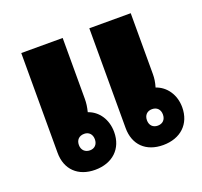

<svg xmlns="http://www.w3.org/2000/svg" viewBox="-98 -624 783 745"><g transform="rotate(-20 294.0 -252.0)"><path d="M175 10C247 10 294 -34 294 -103C294 -155 266 -196 224 -210C229 -231 231 -245 231 -263V-514H60V-102C60 -33 105 10 175 10ZM456 10C528 10 575 -34 575 -103C575 -155 546 -196 504 -210C510 -231 512 -245 512 -263V-514H341V-102C341 -33 385 10 456 10ZM182 -68C162 -68 148 -81 148 -102C148 -123 161 -136 182 -136C201 -136 214 -123 214 -102C214 -81 201 -68 182 -68ZM462 -68C442 -68 429 -81 429 -102C429 -123 442 -136 462 -136C482 -136 495 -123 495 -102C495 -81 482 -68 462 -68Z"/></g></svg>

Font: Noto Sans Thai Looped UI Narrow Black
Style: Regular
Weight: 900
Width: 4
Designer: Cadson Demak Team
Foundry: Cadson Demak Co., Ltd.
Version: Version 1.000